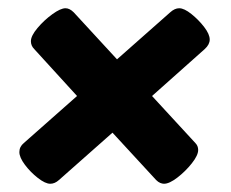

<svg xmlns="http://www.w3.org/2000/svg" viewBox="-20 -473 560 466"><path d="M102 -27Q90 -27 72 -41Q54 -55 40.5 -73Q27 -91 27 -104Q27 -117 38 -126L167 -240L63 -354Q55 -362 55 -373Q55 -386 71 -405Q87 -424 107 -438.5Q127 -453 139 -453Q149 -453 159 -443L264 -329L393 -443Q404 -453 415 -453Q427 -453 444.5 -439Q462 -425 475.5 -407.5Q489 -390 489 -377Q489 -365 477 -354L349 -240L454 -126Q461 -119 461 -109Q461 -96 445.5 -76.5Q430 -57 410.5 -42Q391 -27 378 -27Q374 -27 369 -29Q364 -31 359 -36L253 -151L123 -36Q113 -27 102 -27Z"/></svg>

Font: Asap Condensed Condensed Black
Style: Italic
Weight: 900
Width: 3
Italic angle: -6°
Designer: Pablo Cosgaya
Foundry: Omnibus-Type
Version: Version 3.001; ttfautohint (v1.8.4.7-5d5b)